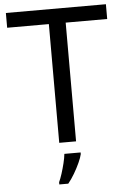

<svg xmlns="http://www.w3.org/2000/svg" viewBox="-61 -758 679 1023"><g transform="rotate(-5 278.0 -246.5)"><path d="M323 0H233V-635H10V-714H545V-635H323ZM342 70Q338 88 325.5 115.5Q313 143 296.5 171Q280 199 262 221H214V209Q222 192 230.5 165.5Q239 139 246 110.5Q253 82 255 61H342Z"/></g></svg>

Font: Noto Sans Tifinagh Hawad
Style: Regular
Weight: 400
Designer: JamraPatel
Foundry: JamraPatel LLC
Version: Version 2.006; ttfautohint (v1.8.4.7-5d5b)